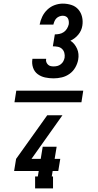

<svg xmlns="http://www.w3.org/2000/svg" viewBox="-20 -873 540 1061"><path d="M60 -308 70 -372H440L430 -308ZM276 -440Q252 -440 229 -445Q206 -450 188 -463.5Q170 -477 162.5 -499.5Q155 -522 159 -546V-548H235V-547Q233 -538 236 -530Q239 -522 245 -516Q251 -510 259 -508Q267 -506 276 -506Q287 -506 297 -508.5Q307 -511 316 -518Q325 -525 330 -534.5Q335 -544 337 -554Q339 -568 335.5 -581Q332 -594 322.5 -603Q313 -612 299.5 -614.5Q286 -617 272 -617L283 -683Q295 -683 308 -685.5Q321 -688 332 -695.5Q343 -703 350 -714.5Q357 -726 360 -739Q361 -747 360 -756Q359 -765 355 -772Q351 -779 343.5 -782.5Q336 -786 327 -786Q318 -786 308.5 -782.5Q299 -779 292 -772Q285 -765 281 -755.5Q277 -746 275 -737H199Q203 -759 213.5 -781Q224 -803 242 -820Q260 -837 282.5 -845Q305 -853 327 -853Q352 -853 375 -845.5Q398 -838 413 -820.5Q428 -803 433.5 -779.5Q439 -756 435 -731Q433 -718 427.5 -705.5Q422 -693 413 -682Q404 -671 393 -662.5Q382 -654 369 -648Q382 -640 391 -628.5Q400 -617 406 -603.5Q412 -590 413.5 -574.5Q415 -559 412 -543Q408 -521 396 -500Q384 -479 364.5 -465Q345 -451 322 -445.5Q299 -440 276 -440ZM174 168V102H189L194 72H58L69 5L241 -236H325L154 5H205L216 -62H293L282 5H313L302 72H271L266 102H273V168Z"/></svg>

Font: Iosevka Curly Slab Semibold
Style: Italic
Weight: 600
Italic angle: -9°
Monospace: yes
Designer: Belleve Invis
Foundry: Belleve Invis
Version: Version 22.1.2; ttfautohint (v1.8.4)